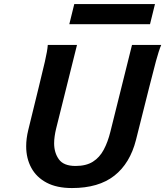

<svg xmlns="http://www.w3.org/2000/svg" viewBox="-20 -931 829 963"><path d="M642.1 -705.6H788.6Q776.4 -676.8 762 -623.5Q747.6 -570.3 729 -495.6L662.1 -229.5Q632.3 -111.8 553.5 -49.8Q474.6 12.2 340.8 12.2Q264.6 12.2 213.6 -14.9Q162.6 -42 137 -89.4Q111.3 -136.7 111.3 -197.3Q111.3 -235.8 121.6 -278.3L174.8 -495.6Q192.4 -566.9 205.1 -621.8Q217.8 -676.8 219.7 -705.6H366.2L261.2 -284.7Q256.8 -266.6 254.2 -248Q251.5 -229.5 251.5 -212.4Q251.5 -165 275.4 -131.8Q299.3 -98.6 358.9 -98.6Q412.1 -98.6 445.8 -119.9Q479.5 -141.1 500.2 -179.9Q521 -218.8 533.7 -270.5ZM327.6 -809.6 352.5 -910.6H757.3L732.4 -809.6Z"/></svg>

Font: Andika
Style: Bold Italic
Weight: 700
Italic angle: -14°
Designer: Victor Gaultney, Annie Olsen, Julie Remington, Don Collingsworth, Eric Hays, Becca Hirsbrunner
Foundry: SIL International
Version: Version 6.101